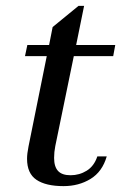

<svg xmlns="http://www.w3.org/2000/svg" viewBox="-20 -623 421 653"><path d="M168 -126Q164 -106 164 -86Q164 -56 177.5 -41.5Q191 -27 220 -27Q250 -27 275 -42.5Q300 -58 311 -91H343Q328 -39 288 -14.5Q248 10 196 10Q136 10 104 -11.5Q72 -33 72 -83Q72 -100 77 -125L139 -432H65L73 -470H147L159 -531L247 -603H266L239 -470H372L365 -432H231Z"/></svg>

Font: Taviraj
Style: Italic
Weight: 400
Italic angle: -12°
Designer: Katatrad Team
Foundry: CadsonDemak
Version: Version 1.001